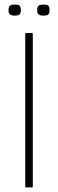

<svg xmlns="http://www.w3.org/2000/svg" viewBox="-20 -817 253 837"><path d="M123 -4Q123 0 119 0H93Q90 0 90 -4V-669Q90 -673 93 -673H119Q123 -673 123 -669ZM71 -773Q71 -761 66 -755Q61 -749 44 -749Q28 -749 22.5 -755Q17 -761 17 -773Q17 -786 22.5 -791.5Q28 -797 44 -797Q61 -797 66 -791.5Q71 -786 71 -773ZM196 -773Q196 -761 191.5 -755Q187 -749 169 -749Q153 -749 147.5 -755Q142 -761 142 -773Q142 -786 147.5 -791.5Q153 -797 169 -797Q187 -797 191.5 -791.5Q196 -786 196 -773Z"/></svg>

Font: Glory Thin Thin
Style: Regular
Weight: 250
Version: Version 1.011